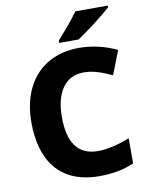

<svg xmlns="http://www.w3.org/2000/svg" viewBox="-100 -1003 843 1085"><g transform="rotate(-10 321.5 -460.5)"><path d="M595 -921V-931H409C378 -886 320 -821 288 -784V-771H399C452 -805 553 -883 595 -921ZM394 -583C450 -583 503 -563 556 -538L609 -674C541 -707 465 -724 395 -724C176 -724 55 -572 55 -356C55 -137 155 10 382 10C457 10 518 -1 581 -28V-172C516 -148 459 -131 399 -131C283 -131 230 -210 230 -355C230 -497 289 -583 394 -583Z"/></g></svg>

Font: Noto Sans Arabic UI XBd
Style: Regular
Weight: 800
Designer: Monotype Design Team, Nadine Chahine and Nizar Qandah
Foundry: Monotype Imaging Inc.
Version: Version 2.010